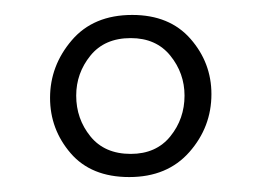

<svg xmlns="http://www.w3.org/2000/svg" viewBox="-20 -624 350 257"><path d="M153 -387Q102 -387 74.5 -419Q47 -451 47 -493Q47 -536 76 -570Q105 -604 157 -604Q207 -604 235 -572Q263 -540 263 -498Q263 -454 233.5 -420.5Q204 -387 153 -387ZM155 -418Q189 -418 208 -441.5Q227 -465 227 -496Q227 -526 208 -549.5Q189 -573 155 -573Q120 -573 101 -549.5Q82 -526 82 -496Q82 -465 101 -441.5Q120 -418 155 -418Z"/></svg>

Font: Grenze Gotisch ExtraLight
Style: Regular
Weight: 200
Designer: Renata Polastri
Foundry: Omnibus-Type
Version: Version 1.001